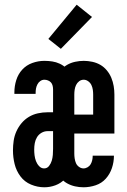

<svg xmlns="http://www.w3.org/2000/svg" viewBox="-20 -786 540 814"><path d="M168 8Q139 8 111.5 -3.5Q84 -15 66.5 -38.5Q49 -62 42 -90.5Q35 -119 35 -148V-149Q35 -169 38 -189.5Q41 -210 49.5 -229Q58 -248 71.5 -264Q85 -280 102.5 -290.5Q120 -301 140.5 -305.5Q161 -310 182 -310H205V-407Q205 -415 203 -423Q201 -431 196 -436.5Q191 -442 183.5 -445Q176 -448 168 -448Q159 -448 151 -442.5Q143 -437 138.5 -428Q134 -419 132.5 -410Q131 -401 131 -391V-388H41V-395Q41 -421 49 -446.5Q57 -472 74.5 -491Q92 -510 117 -519Q142 -528 168 -528Q185 -528 201.5 -525.5Q218 -523 233 -516Q248 -509 260.5 -497.5Q273 -486 281 -471.5Q289 -457 292 -440.5Q295 -424 295 -407V-113H293Q289 -89 280 -66.5Q271 -44 254.5 -26.5Q238 -9 215 -0.5Q192 8 168 8ZM167 -72Q180 -72 188 -82.5Q196 -93 199.5 -105Q203 -117 204 -129.5Q205 -142 205 -155V-230H182Q168 -230 156 -223Q144 -216 137 -204.5Q130 -193 127.5 -179.5Q125 -166 125 -152Q125 -140 126.5 -127.5Q128 -115 132.5 -103Q137 -91 146 -81.5Q155 -72 167 -72ZM334 8Q316 8 298 4Q280 0 264 -9Q248 -18 236.5 -32.5Q225 -47 217.5 -64Q210 -81 207.5 -99Q205 -117 205 -135V-385Q205 -403 207.5 -421Q210 -439 217.5 -456Q225 -473 237 -487.5Q249 -502 264.5 -511Q280 -520 298.5 -524Q317 -528 335 -528Q353 -528 371.5 -524Q390 -520 405.5 -511Q421 -502 433 -487.5Q445 -473 452 -456Q459 -439 462 -421Q465 -403 465 -385V-220H295V-135Q295 -125 296.5 -114.5Q298 -104 302 -94.5Q306 -85 315 -78.5Q324 -72 334 -72Q343 -72 351.5 -77Q360 -82 364.5 -90Q369 -98 371 -107Q373 -116 373 -125V-126H463V-125Q463 -99 454.5 -73.5Q446 -48 428.5 -28.5Q411 -9 385.5 -0.5Q360 8 334 8ZM375 -300V-385Q375 -395 373.5 -405.5Q372 -416 367.5 -425.5Q363 -435 354 -441.5Q345 -448 335 -448Q324 -448 315.5 -441.5Q307 -435 302.5 -425.5Q298 -416 296.5 -405.5Q295 -395 295 -385V-300ZM238 -579 185 -621 305 -766 370 -714Z"/></svg>

Font: Iosevka Term Medium
Style: Regular
Weight: 500
Monospace: yes
Designer: Belleve Invis
Foundry: Belleve Invis
Version: Version 26.3.1